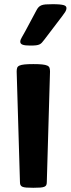

<svg xmlns="http://www.w3.org/2000/svg" viewBox="-20 -891 335 911"><path d="M59.1 -551.3Q59.1 -561.5 61.3 -568.6Q63.5 -575.7 71.8 -579.6Q80.1 -583.5 95.9 -585.2Q111.8 -586.9 138.2 -586.9Q164.6 -586.9 180.4 -585.2Q196.3 -583.5 204.6 -579.6Q212.9 -575.7 215.1 -568.6Q217.3 -561.5 217.3 -551.3L202.1 -27.8Q202.1 -18.6 199.7 -13.2Q197.3 -7.8 190.4 -4.9Q183.6 -2 171.1 -1Q158.7 0 138.2 0Q117.7 0 105.2 -1Q92.8 -2 86.2 -4.9Q79.6 -7.8 77.1 -13.2Q74.7 -18.6 74.7 -27.8ZM123 -674.8Q98.1 -674.8 87.2 -679Q76.2 -683.1 76.2 -692.9Q76.2 -702.1 83.3 -713.4Q90.3 -724.6 100.1 -743.2L152.3 -840.8Q157.2 -850.6 162.6 -856.4Q168 -862.3 176 -865.7Q184.1 -869.1 196.8 -870.1Q209.5 -871.1 230 -871.1Q250 -871.1 262.7 -869.9Q275.4 -868.7 282.7 -866.5Q290 -864.3 292.7 -860.6Q295.4 -856.9 295.4 -852.1Q295.4 -844.2 289.6 -834.7Q283.7 -825.2 274.9 -814L190.9 -703.6Q184.1 -694.8 179.2 -689.2Q174.3 -683.6 167.7 -680.4Q161.1 -677.2 150.9 -676Q140.6 -674.8 123 -674.8Z"/></svg>

Font: Denk One
Style: Regular
Weight: 400
Designer: Irina Smirnova
Foundry: Irina Smirnova
Version: Version 1.002